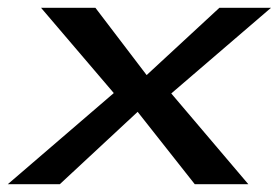

<svg xmlns="http://www.w3.org/2000/svg" viewBox="-30 -471 713 491"><path d="M123 0 322 -185 468 0H605L408 -232L663 -451H531L345 -279L214 -451H75L261 -233L-10 0Z"/></svg>

Font: Charger Pro
Style: BlkObl
Weight: 900
Designer: Jasper
Foundry: Cannot Into Space Fonts
Version: Version 1.09